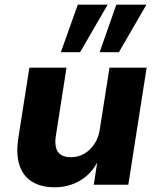

<svg xmlns="http://www.w3.org/2000/svg" viewBox="-20 -786 673 817"><path d="M213 11Q156 11 117 -12.5Q78 -36 62.5 -84Q47 -132 59 -205L105 -498H263L218 -210Q213 -181 218 -159.5Q223 -138 239 -127.5Q255 -117 282 -117Q313 -117 338.5 -132Q364 -147 381.5 -173Q399 -199 404 -232L446 -498H604L526 0H379L394 -97H395Q367 -44 319 -16.5Q271 11 213 11ZM404 -564 475 -766H603L486 -564ZM239 -564 311 -766H438L321 -564Z"/></svg>

Font: Nunito Sans 9pt ExtraBold
Style: Italic
Weight: 800
Italic angle: -9°
Version: Version 3.101;gftools[0.9.27]